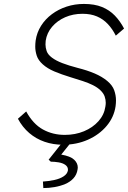

<svg xmlns="http://www.w3.org/2000/svg" viewBox="-20 -725 650 975"><path d="M300 10Q250 10 206.5 -5Q163 -20 128.5 -49.5Q94 -79 71 -122L113 -159Q148 -95 198 -67.5Q248 -40 309 -40Q362 -40 406.5 -58.5Q451 -77 480 -109.5Q509 -142 515 -183Q517 -194 517 -203Q517 -219 511.5 -235Q506 -251 490.5 -266Q475 -281 452 -292.5Q429 -304 400 -313.5Q371 -323 338 -333Q292 -347 256.5 -362Q221 -377 197.5 -398Q174 -419 166.5 -442.5Q159 -466 159 -488Q159 -503 161 -519Q167 -560 188.5 -594Q210 -628 243.5 -653Q277 -678 318.5 -691.5Q360 -705 406 -705Q460 -705 498 -689.5Q536 -674 563 -646Q590 -618 610 -580L568 -544Q551 -578 527.5 -603Q504 -628 472.5 -641.5Q441 -655 399 -655Q351 -655 311 -637.5Q271 -620 244.5 -589Q218 -558 212 -518Q211 -508 211 -499Q211 -483 217 -465.5Q223 -448 243.5 -432.5Q264 -417 296.5 -404.5Q329 -392 375 -380Q423 -368 460.5 -352Q498 -336 524.5 -314Q551 -292 560 -266.5Q569 -241 569 -215Q569 -202 567 -186Q559 -130 521.5 -85.5Q484 -41 426.5 -15.5Q369 10 300 10ZM200 230 198 197Q228 195 256 189Q284 183 303 170.5Q322 158 325 140Q325 138 325 136Q325 122 312 112.5Q299 103 278 99.5Q257 96 238 96L227 86L300 -6H344L291 60Q337 68 356 85.5Q375 103 375 126Q375 130 374 135Q370 162 353 180.5Q336 199 311 209.5Q286 220 257 225Q228 230 200 230Z"/></svg>

Font: Lexend ExtLt
Style: Italic
Weight: 250
Italic angle: -8.13011°
Designer: Bonnie Shaver-Troup, Thomas Jockin
Foundry: Lexend
Version: Version 1.007